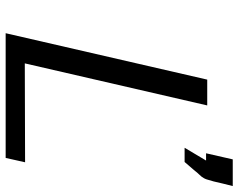

<svg xmlns="http://www.w3.org/2000/svg" viewBox="-100 -722 823 662"><g transform="rotate(90 311.0 -391.5)"><path d="M490 -617 534 -691H509L530 -783H622Q619 -771 613.5 -749Q608 -727 606 -717L599 -693Q597 -687 594.5 -683Q592 -679 590 -676Q588 -673 581.5 -666.5Q575 -660 570 -653L539 -617ZM95 0 255 -695H344L199 -66L540 -67L525 0Z"/></g></svg>

Font: Coval
Style: Light Italic
Weight: 300
Foundry: Context Ltd
Version: Version 001.000